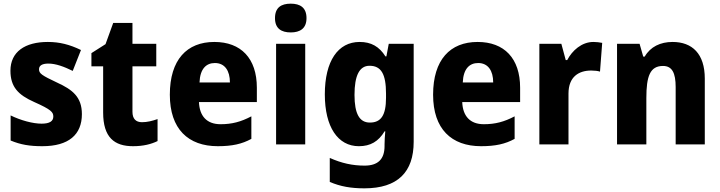

<svg xmlns="http://www.w3.org/2000/svg" viewBox="-20 -788 3932 1048"><path d="M427 -165C427 -259 375 -299 292 -337C207 -377 193 -387 193 -410C193 -430 210 -441 244 -441C285 -441 330 -424 377 -401L422 -515C360 -545 305 -559 241 -559C116 -559 37 -505 37 -402C37 -314 79 -270 167 -231C259 -190 271 -176 271 -152C271 -127 252 -113 207 -113C159 -113 93 -131 38 -158V-21C93 2 143 10 211 10C355 10 427 -53 427 -165Z M755 -121C722 -121 703 -139 703 -178V-426H833V-549H703V-663H598L556 -547L479 -498V-426H543V-174C543 -38 604 10 706 10C762 10 805 -1 840 -18V-138C811 -128 784 -121 755 -121Z M1150 -559C1000 -559 907 -462 907 -271C907 -84 1007 10 1169 10C1247 10 1301 -2 1352 -30V-153C1295 -123 1246 -110 1184 -110C1109 -110 1069 -154 1066 -231H1382V-309C1382 -470 1295 -559 1150 -559ZM1153 -444C1207 -444 1235 -402 1235 -338H1069C1072 -413 1106 -444 1153 -444Z M1567 -768C1515 -768 1481 -747 1481 -689C1481 -632 1516 -611 1567 -611C1617 -611 1653 -632 1653 -689C1653 -747 1618 -768 1567 -768ZM1646 -549H1487V0H1646Z M1943 -559C1825 -559 1753 -455 1753 -273C1753 -95 1824 10 1939 10C2002 10 2046 -16 2079 -71H2083C2081 -49 2079 -21 2079 0V9C2079 83 2041 116 1970 116C1904 116 1845 103 1780 74V205C1838 230 1896 240 1969 240C2151 240 2238 151 2238 -14V-549H2102L2089 -480H2084C2050 -534 2006 -559 1943 -559ZM1997 -429C2061 -429 2087 -383 2087 -277V-254C2087 -158 2059 -119 1999 -119C1942 -119 1915 -167 1915 -270C1915 -376 1942 -429 1997 -429Z M2587 -559C2437 -559 2344 -462 2344 -271C2344 -84 2444 10 2606 10C2684 10 2738 -2 2789 -30V-153C2732 -123 2683 -110 2621 -110C2546 -110 2506 -154 2503 -231H2819V-309C2819 -470 2732 -559 2587 -559ZM2590 -444C2644 -444 2672 -402 2672 -338H2506C2509 -413 2543 -444 2590 -444Z M3219 -559C3155 -559 3103 -512 3076 -460H3068L3044 -549H2924V0H3083V-277C3083 -370 3140 -403 3207 -403C3225 -403 3244 -401 3255 -397L3267 -554C3253 -557 3234 -559 3219 -559Z M3651 -559C3585 -559 3530 -533 3499 -479H3491L3471 -549H3348V0H3508V-253C3508 -372 3528 -428 3599 -428C3649 -428 3668 -389 3668 -313V0H3827V-359C3827 -495 3758 -559 3651 -559Z"/></svg>

Font: Noto Sans Gurmukhi UI SemiCondensed ExtraBold
Style: Regular
Weight: 800
Width: 4
Designer: Jelle Bosma - Monotype Design Team
Foundry: Monotype Imaging Inc.
Version: Version 2.004